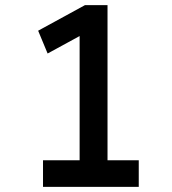

<svg xmlns="http://www.w3.org/2000/svg" viewBox="-20 -730 670 750"><path d="M291 -49V-617L331 -611L166 -521L129 -610L312 -710H400V-49ZM148 0V-104H522V0Z"/></svg>

Font: Lexend Tera
Style: Regular
Weight: 400
Designer: Bonnie Shaver-Troup, Thomas Jockin
Foundry: Lexend
Version: Version 1.007